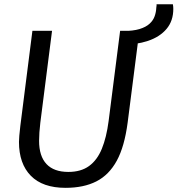

<svg xmlns="http://www.w3.org/2000/svg" viewBox="-20 -895 853 923"><path d="M294.9 8Q185.2 8 128.2 -50Q71.2 -108 71.2 -212.9Q71.2 -224.6 72.8 -242.6Q74.5 -260.6 77.8 -290.3L135.8 -747H230.2L173.9 -305.5Q170.9 -280.5 169.4 -258.4Q167.9 -236.3 167.9 -217.9Q167.9 -144.4 203.5 -106.4Q239.1 -68.5 308.4 -68.5Q369 -68.5 408 -96.8Q447.1 -125.1 469.5 -179.6Q491.9 -234.2 502.2 -313.3L557.5 -747H650.1L593.5 -304.5Q586 -248.1 573.1 -202.5Q560.2 -156.9 541.6 -122.7Q504.2 -54 443.2 -23Q382.3 8 294.9 8ZM560.8 -679.5 570 -745.9Q619.7 -745.9 650.8 -755.4Q681.9 -765 699.2 -781.1Q716.6 -797.1 723.5 -817.1Q730.5 -837 731.3 -857.5Q731.7 -863 732.5 -867.3Q733.3 -871.5 732.3 -874.5H811.1Q812.1 -868.5 812.6 -863.3Q813.1 -858 813.1 -852.5Q813.1 -794.5 780.7 -756.1Q748.3 -717.6 691.4 -698.5Q634.5 -679.5 560.8 -679.5Z"/></svg>

Font: Merriweather Sans Variable Regular
Style: Italic
Weight: 300
Italic angle: -8°
Designer: Eben Sorkin
Foundry: Eben Sorkin
Version: Version 2.001